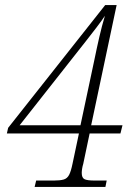

<svg xmlns="http://www.w3.org/2000/svg" viewBox="-20 -734 528 754"><path d="M116 0 122 -25H192Q216 -25 230 -29Q244 -33 251.5 -47.5Q259 -62 265 -92L290 -210H7L12 -232L393 -714H438L338 -242H461L453 -210H332L307 -91Q304 -81 302.5 -71.5Q301 -62 301 -55Q301 -36 311.5 -30.5Q322 -25 351 -25H399L394 0ZM317 -572 57 -242H296L350 -496Q360 -545 370 -588.5Q380 -632 392 -672Q381 -655 358.5 -625.5Q336 -596 317 -572Z"/></svg>

Font: Noto Serif SemiCondensed ExtraLight
Style: Italic
Weight: 200
Width: 4
Italic angle: -12°
Designer: Monotype Design Team
Foundry: Monotype Imaging Inc.
Version: Version 2.013